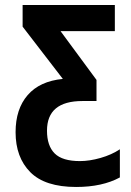

<svg xmlns="http://www.w3.org/2000/svg" viewBox="-20 -734 523 764"><path d="M283 10Q159 10 100.5 -49Q42 -108 42 -208Q42 -300 90 -355.5Q138 -411 230 -420L70 -628V-714H437V-610H221L364 -416V-332H308Q167 -332 167 -214Q167 -154 197.5 -123.5Q228 -93 298 -93Q336 -93 380 -105.5Q424 -118 457 -140V-28Q387 10 283 10Z"/></svg>

Font: Avrile Sans Condensed SemiBold
Style: Regular
Weight: 600
Width: 3
Designer: Monotype Design Team
Foundry: Monotype Imaging Inc.
Version: Version 2.001;September 10, 2019;FontCreator 11.5.0.2425 64-